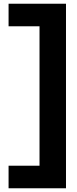

<svg xmlns="http://www.w3.org/2000/svg" viewBox="-20 -858 412 1030"><path d="M26 31V152H334V-838H26V-717H192V31Z"/></svg>

Font: Rabbid Highway Sign IV
Style: Bd
Weight: 400
Foundry: Cannot Into Space Fonts
Version: Version 0.277